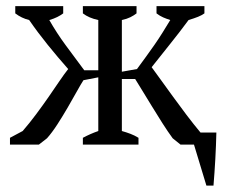

<svg xmlns="http://www.w3.org/2000/svg" viewBox="-20 -467 731 620"><path d="M537.6 -20.5Q522.5 -41 504.9 -68.6Q487.3 -96.2 470.5 -123.8Q453.6 -151.4 439.2 -175Q424.8 -198.7 416.5 -211.9H373.5V-43.9Q387.7 -40 401.1 -34.9Q414.6 -29.8 427.2 -22V0H247.6V-22Q259.3 -28.3 271.5 -33.7Q283.7 -39.1 297.4 -43.9V-217.3L249.5 -208Q241.2 -195.3 227.8 -171.1Q214.4 -147 198.5 -119.6Q182.6 -92.3 165.3 -65.4Q147.9 -38.6 131.8 -20.5L105.5 0H12.2V-22L53.2 -43.9Q75.7 -69.8 96.9 -98.4Q118.2 -127 137 -154.1Q155.8 -181.2 171.6 -204.6Q187.5 -228 200.2 -244.1Q166.5 -282.2 134.3 -322Q102.1 -361.8 74.2 -402.3Q49.8 -408.2 29.3 -423.8V-447.3H184.1V-423.8Q175.8 -417.5 165 -412.1Q154.3 -406.7 139.2 -402.3Q163.1 -360.4 191.7 -321.5Q220.2 -282.7 252 -240.2H297.4V-402.3Q267.1 -408.7 247.6 -423.8V-447.3H420.9V-423.8Q412.1 -417 400.9 -411.4Q389.6 -405.8 373.5 -402.3V-235.4L422.4 -244.1Q438 -265.1 452.1 -284.7Q466.3 -304.2 479.5 -323.2Q492.7 -342.3 504.9 -361.8Q517.1 -381.3 529.8 -402.3Q517.6 -406.2 506.8 -410.9Q496.1 -415.5 485.4 -423.8V-447.3H640.1V-423.8Q632.3 -418 619.6 -412.8Q606.9 -407.7 588.9 -402.3Q560.1 -363.3 529.5 -325.2Q499 -287.1 469.7 -250Q481.4 -233.9 499.5 -209Q517.6 -184.1 538.6 -155Q559.6 -126 582.5 -95.7Q605.5 -65.4 627.4 -39.1H678.7Q677.7 3.4 675.3 46.6Q672.9 89.8 669.4 132.3H646.5L606.4 0H563Z"/></svg>

Font: PT Astra Serif
Style: Regular
Weight: 400
Designer: A.Korolkova, I. Chaeva
Foundry: ParaType Ltd
Version: Version 1.002